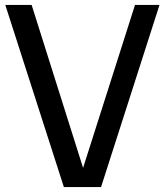

<svg xmlns="http://www.w3.org/2000/svg" viewBox="-20 -760 670 780"><path d="M239.5 0 1.5 -740H108.5L317.5 -78L528.5 -740H628L390.5 0Z"/></svg>

Font: Encode Sans SmCnd Md
Style: Regular
Weight: 500
Width: 4
Designer: Multiple Designers
Foundry: Impallari Type
Version: Version 3.002; ttfautohint (v1.8.3) -l 8 -r 50 -G 200 -x 14 